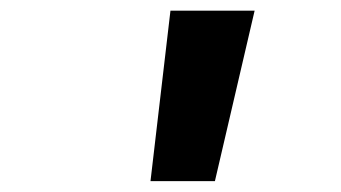

<svg xmlns="http://www.w3.org/2000/svg" viewBox="-20 -713 626 352"><path d="M255.9 -380.9 292.5 -693.4H446.8L374 -380.9Z"/></svg>

Font: CaskaydiaCove NFP
Style: Bold Italic
Weight: 700
Italic angle: -10°
Designer: Aaron Bell
Foundry: Saja Typeworks
Version: Version 2111.001; VTT 6.35;Nerd Fonts 3.1.1